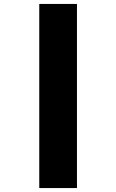

<svg xmlns="http://www.w3.org/2000/svg" viewBox="-20 -760 590 973"><path d="M179 193V-740H370V193Z"/></svg>

Font: Lexend Peta ExtraBold
Style: Regular
Weight: 800
Version: Version 1.007